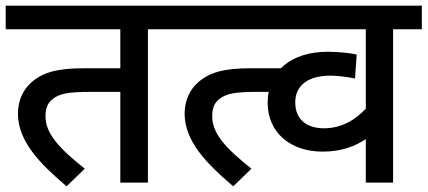

<svg xmlns="http://www.w3.org/2000/svg" viewBox="-20 -642 1503 675"><path d="M500 -539H600V-622H0V-539H403V-402H274C180 -402 130 -387 91 -353C63 -329 43 -290 43 -243C43 -145 121 -66 214 13L278 -49C187 -121 140 -173 140 -233C140 -260 147 -279 163 -292C187 -313 220 -319 299 -319H403V0H500Z M586 -622V-539H953V-622ZM629 -243C629 -145 707 -66 800 13L864 -49C773 -121 726 -173 726 -233C726 -260 733 -279 749 -292C773 -313 806 -319 885 -319H969V-402H860C766 -402 716 -387 677 -353C649 -329 629 -290 629 -243Z M1463 -539V-622H878V-539H1266V-260C1232 -224 1185 -191 1119 -191C1063 -191 1018 -218 1018 -282C1018 -342 1063 -376 1142 -376C1172 -376 1203 -371 1228 -366L1234 -450C1213 -456 1163 -460 1132 -460C1006 -460 921 -394 921 -281C921 -174 1003 -109 1114 -109C1182 -109 1228 -128 1266 -153V0H1362V-539Z"/></svg>

Font: Noto Sans Medium
Style: Italic
Weight: 500
Italic angle: -12°
Designer: Monotype Design Team
Foundry: Monotype Imaging Inc.
Version: Version 2.013